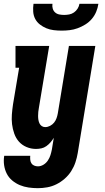

<svg xmlns="http://www.w3.org/2000/svg" viewBox="-27 -770 547 1003"><path d="M171 213Q146 213 122 209.5Q98 206 76.5 197Q55 188 37 173Q19 158 8.5 137.5Q-2 117 -5.5 93Q-9 69 -5 44H131Q130 54 131 64.5Q132 75 137 83Q142 91 151.5 95Q161 99 171 99Q186 99 200 90.5Q214 82 223 68.5Q232 55 236.5 40.5Q241 26 244 11L254 -50Q246 -37 236.5 -26Q227 -15 215 -6.5Q203 2 189 5Q175 8 161 8Q135 8 111.5 -2Q88 -12 72 -30Q56 -48 47.5 -72Q39 -96 36 -121Q33 -146 35 -172Q37 -198 41 -225L73 -416H54V-530H230L176 -206Q174 -196 173 -185.5Q172 -175 172 -164.5Q172 -154 173.5 -144.5Q175 -135 179 -126Q183 -117 191 -111.5Q199 -106 209 -106Q222 -106 234.5 -112.5Q247 -119 255.5 -129.5Q264 -140 268.5 -153Q273 -166 275 -178L333 -530H471L379 30Q375 54 367 78Q359 102 345 124Q331 146 311 163.5Q291 181 268 192.5Q245 204 220 208.5Q195 213 171 213ZM295 -610Q274 -610 253.5 -612.5Q233 -615 215 -622.5Q197 -630 181.5 -642Q166 -654 157 -671Q148 -688 146.5 -708.5Q145 -729 148 -750H247Q245 -737 248.5 -725Q252 -713 261 -705Q270 -697 282.5 -694.5Q295 -692 308 -692Q321 -692 334.5 -694.5Q348 -697 359.5 -705Q371 -713 378.5 -725Q386 -737 388 -750H487Q484 -729 475.5 -708.5Q467 -688 452.5 -671Q438 -654 418.5 -642Q399 -630 378.5 -622.5Q358 -615 337 -612.5Q316 -610 295 -610Z"/></svg>

Font: Iosevka Slab Heavy
Style: Italic
Weight: 900
Italic angle: -9°
Monospace: yes
Designer: Belleve Invis
Foundry: Belleve Invis
Version: Version 11.1.0; ttfautohint (v1.8.3)